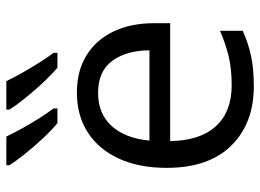

<svg xmlns="http://www.w3.org/2000/svg" viewBox="-127 -679 816 602"><g transform="rotate(-90 281.0 -378.0)"><path d="M291.5 -544.9Q359.9 -544.9 408.7 -514.6Q457.5 -484.4 483.4 -429.9Q509.3 -375.5 509.3 -302.7V-252.4H139.6Q141.1 -158.2 186.5 -108.9Q231.9 -59.6 314.5 -59.6Q365.2 -59.6 404.3 -68.8Q443.4 -78.1 485.4 -96.2V-24.9Q444.8 -6.8 405 1.5Q365.2 9.8 311 9.8Q195.3 9.8 125.5 -60.8Q55.7 -131.3 55.7 -263.7Q55.7 -350.1 84.7 -413.3Q113.8 -476.6 166.7 -510.7Q219.7 -544.9 291.5 -544.9ZM290.5 -478.5Q225.6 -478.5 187 -436Q148.4 -393.6 141.1 -317.4H424.3Q423.8 -389.2 391.4 -433.8Q358.9 -478.5 290.5 -478.5ZM327.6 -766.1Q338.4 -743.7 353.8 -716.3Q369.1 -689 385.7 -662.8Q402.3 -636.7 416.5 -617.7V-606H369.6Q347.7 -624.5 321 -653.1Q294.4 -681.6 272 -710Q249.5 -738.3 238.3 -756.3V-766.1ZM153.8 -766.1Q164.6 -743.7 179.7 -716.3Q194.8 -689 211.4 -662.8Q228 -636.7 242.2 -617.7V-606H195.8Q173.3 -624.5 146.7 -653.1Q120.1 -681.6 97.7 -710Q75.2 -738.3 64 -756.3V-766.1Z"/></g></svg>

Font: Open Sans
Style: Regular
Weight: 400
Designer: Monotype Design Team
Foundry: Monotype Imaging Inc.
Version: Version 3.000; ttfautohint (v1.8.4)